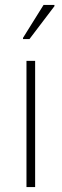

<svg xmlns="http://www.w3.org/2000/svg" viewBox="-20 -756 249 776"><path d="M87 0V-510H122V0ZM73 -598V-603L156 -736H200V-731L99 -598Z"/></svg>

Font: Saira Semi Condensed Thin
Style: Regular
Weight: 100
Width: 4
Designer: Hector Gatti with collaboration of the Omnibus-Type team
Foundry: Omnibus-Type
Version: Version 1.001; ttfautohint (v1.8)